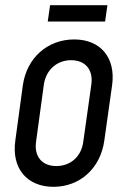

<svg xmlns="http://www.w3.org/2000/svg" viewBox="-20 -708 491 740"><path d="M173 -688 164 -625H385L394 -688ZM186 12C288 12 367 -59 382 -166L412 -379C427 -485 368 -556 266 -556C163 -556 83 -485 68 -379L39 -166C24 -59 84 12 186 12ZM197 -68C141 -68 111 -106 119 -162L149 -382C157 -438 199 -476 254 -476C310 -476 340 -438 332 -382L301 -162C294 -106 253 -68 197 -68Z"/></svg>

Font: Mohave
Style: Italic
Weight: 400
Italic angle: -8°
Designer: Gumpita Rahayu
Foundry: Tokotype
Version: Version 2.002;PS 002.002;hotconv 1.0.88;makeotf.lib2.5.64775